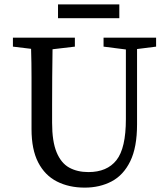

<svg xmlns="http://www.w3.org/2000/svg" viewBox="-20 -842 767 877"><path d="M453 -629V-670H693V-629L606 -618V-274Q606 -169 575 -105.5Q544 -42 490 -13.5Q436 15 367 15Q295 15 240 -13Q185 -41 154.5 -100Q124 -159 124 -252V-360Q124 -425 124 -490Q124 -555 122 -619L39 -629V-670H322V-629L220 -617Q219 -554 218.5 -489.5Q218 -425 218 -360V-281Q218 -196 238.5 -146.5Q259 -97 296 -76.5Q333 -56 384 -56Q469 -56 512 -110.5Q555 -165 555 -298V-616ZM245 -759V-822H525V-759Z"/></svg>

Font: Source Serif 4
Style: Regular
Weight: 400
Designer: Frank Grießhammer
Foundry: Adobe
Version: Version 4.005;hotconv 1.1.0;makeotfexe 2.6.0